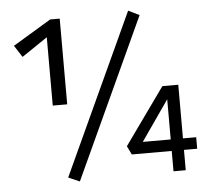

<svg xmlns="http://www.w3.org/2000/svg" viewBox="-50 -720 850 781"><g transform="rotate(-5 375.5 -329.5)"><path d="M501 -667 546 -645 245 8 199 -12ZM221 -309H162V-588L57 -517L26 -565L182 -659H221ZM732 -130V-83H678V0H628V-83H465L448 -118L613 -349H678V-130ZM514 -130H628V-294Z"/></g></svg>

Font: EauTestInfant Medium
Style: Regular
Weight: 500
Designer: Christian Thalmann (Catharsis Fonts)
Version: Version 0.001;PS 000.001;hotconv 1.0.88;makeotf.lib2.5.64775